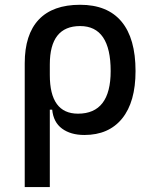

<svg xmlns="http://www.w3.org/2000/svg" viewBox="-20 -547 626 792"><path d="M328.1 9.8Q271.5 9.8 235.8 -16.6Q200.2 -43 195.3 -94.7H185.5V224.6H82V-285.6Q82 -404.8 139.9 -466.1Q197.8 -527.3 310.5 -527.3Q423.3 -527.3 481.2 -458Q539.1 -388.7 539.1 -253.9Q539.1 -126.5 483.9 -58.3Q428.7 9.8 328.1 9.8ZM185.5 -237.3Q185.5 -78.1 301.8 -78.1Q436.5 -78.1 436.5 -253.9Q436.5 -439.5 310.5 -439.5Q185.5 -439.5 185.5 -281.2Z"/></svg>

Font: CaskaydiaCove NFP
Style: Regular
Weight: 400
Designer: Aaron Bell
Foundry: Saja Typeworks
Version: Version 2111.001; VTT 6.35;Nerd Fonts 3.1.1